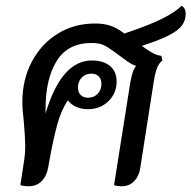

<svg xmlns="http://www.w3.org/2000/svg" viewBox="-20 -644 668 670"><path d="M628 -596Q628 -572 614 -554Q600 -536 567 -519.5Q534 -503 475 -484L489 -474Q508 -461 518.5 -456Q529 -451 543 -449L547 -433Q535 -424 528.5 -408Q522 -392 517 -362L469 -55Q464 -27 447 -10.5Q430 6 404 6Q390 6 378 2L435 -358Q439 -378 443 -391Q447 -404 455 -414Q436 -420 412 -439L375 -466Q353 -482 338.5 -488Q324 -494 299 -494Q217 -494 178 -431.5Q139 -369 139 -264V-248Q194 -433 301 -433Q340 -433 363.5 -414Q387 -395 387 -359Q387 -319 358.5 -291Q330 -263 287 -263Q264 -263 246 -271Q228 -279 217 -294Q194 -261 180 -210Q166 -159 153 -87L148 -59Q143 -30 125.5 -12Q108 6 79 6Q64 6 51 2L63 -76Q68 -106 68 -136Q68 -159 63 -221Q58 -259 58 -288Q58 -366 91 -428.5Q124 -491 181.5 -526.5Q239 -562 312 -562Q341 -562 363 -555Q385 -548 410 -530L414 -527Q506 -558 549.5 -580.5Q593 -603 614 -624Q628 -615 628 -596ZM252 -339Q252 -322 261.5 -312.5Q271 -303 287 -303Q308 -303 321 -317Q334 -331 334 -351Q334 -368 324.5 -377.5Q315 -387 299 -387Q278 -387 265 -373Q252 -359 252 -339Z"/></svg>

Font: Thasadith
Style: Bold Italic
Weight: 700
Italic angle: -9°
Designer: Cadson Demak Co.,Ltd.
Foundry: Cadson Demak Co.,Ltd.
Version: Version 1.000; ttfautohint (v1.6)